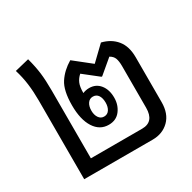

<svg xmlns="http://www.w3.org/2000/svg" viewBox="-142 -769 912 911"><g transform="rotate(-30 314.5 -313.0)"><path d="M68 0V-431Q68 -480 62.5 -522.5Q57 -565 44 -607L122 -626Q135 -578 140 -538Q145 -498 145 -441V-70H426Q492 -70 492 -147V-375Q492 -402 486 -418Q480 -434 462 -444L386 -380H382L302 -443Q285 -428 277 -409Q269 -390 269 -357V-356Q286 -363 304 -363Q341 -363 363 -335.5Q385 -308 385 -264Q385 -224 362.5 -194.5Q340 -165 299 -165Q250 -165 221.5 -209.5Q193 -254 193 -332Q193 -413 219.5 -453.5Q246 -494 293 -522L385 -449L461 -522Q511 -510 540 -474.5Q569 -439 569 -379V-133Q569 -70 533.5 -35Q498 0 443 0ZM299 -210Q318 -210 328 -225.5Q338 -241 338 -264Q338 -289 328 -304Q318 -319 299 -319Q281 -319 270.5 -304Q260 -289 260 -264Q260 -241 270.5 -225.5Q281 -210 299 -210Z"/></g></svg>

Font: Noto Sans Thai Looped Condensed
Style: Regular
Weight: 400
Width: 3
Designer: Sasikarn Vongin, Ben Mitchell
Foundry: The Fontpad Ltd
Version: Version 1.001; ttfautohint (v1.8.4.7-5d5b)